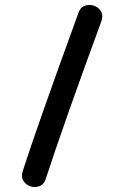

<svg xmlns="http://www.w3.org/2000/svg" viewBox="-20 -750 492 784"><path d="M167 -20Q242 -250 395 -666Q402 -690 391 -706Q380 -722 361 -727.5Q342 -733 324 -725.5Q306 -718 299 -694Q128 -224 73 -52Q65 -28 75.5 -11.5Q86 5 104.5 11Q123 17 141.5 10Q160 3 167 -20Z"/></svg>

Font: Balsamiq Sans
Style: Regular
Weight: 400
Designer: Michael Angeles
Foundry: Balsamiq SRL
Version: Version 1.020; ttfautohint (v1.8.4.7-5d5b);gftools[0.9.26]